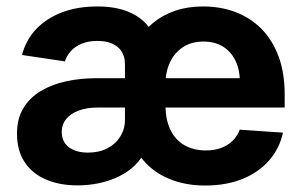

<svg xmlns="http://www.w3.org/2000/svg" viewBox="-20 -570 948 601"><path d="M222.7 10.3Q166.5 10.3 123.8 -8.1Q81.1 -26.4 57.1 -62.5Q33.2 -98.6 33.2 -151.9Q33.2 -198.2 53 -231.2Q72.8 -264.2 107.4 -284.9Q142.1 -305.7 186.5 -315.4Q231 -325.2 280.3 -325.2H768.6L730.5 -299.8Q732.9 -341.8 720.2 -373Q707.5 -404.3 681.2 -422.1Q654.8 -439.9 617.2 -439.9Q579.6 -439.9 553 -422.6Q526.4 -405.3 512.2 -375.2Q498 -345.2 498 -306.6V-242.2Q498 -194.8 513.7 -163.1Q529.3 -131.3 557.9 -115.2Q586.4 -99.1 624.5 -99.1Q650.4 -99.1 671.4 -106.7Q692.4 -114.3 707.5 -128.7Q722.7 -143.1 730.5 -164.1L865.7 -154.8Q855 -105 822.5 -67.9Q790 -30.8 739.3 -10Q688.5 10.7 622.1 10.7Q568.8 10.7 524.9 -4.4Q481 -19.5 449.5 -47.1Q418 -74.7 400.4 -112.3L406.2 -437Q427.7 -472.2 458.3 -497.6Q488.8 -522.9 528.3 -536.4Q567.9 -549.8 615.7 -549.8Q669.9 -549.8 716.3 -532.5Q762.7 -515.1 797.4 -480.7Q832 -446.3 851.6 -394.5Q871.1 -342.8 871.1 -273.9V-233.4H287.1Q251 -233.4 225.6 -223.6Q200.2 -213.9 186.8 -197Q173.3 -180.2 173.3 -158.2Q173.3 -125 196.3 -108.6Q219.2 -92.3 255.4 -92.3Q290 -92.3 315.9 -105.7Q341.8 -119.1 356.4 -142.6Q371.1 -166 371.1 -194.3V-369.6Q371.1 -392.6 360.8 -408.7Q350.6 -424.8 331.5 -433.3Q312.5 -441.9 284.7 -441.9Q256.8 -441.9 236.1 -433.3Q215.3 -424.8 202.1 -410.4Q189 -396 183.1 -377.9L48.8 -397.9Q61.5 -445.8 93.8 -479.5Q126 -513.2 174.6 -531.5Q223.1 -549.8 285.2 -549.8Q342.3 -549.8 383.5 -532.5Q424.8 -515.1 449.5 -480.7Q474.1 -446.3 481 -394.5L473.1 -99.6H434.1Q423.3 -72.8 402.1 -52.2Q380.9 -31.7 352.3 -17.8Q323.7 -3.9 290.8 3.2Q257.8 10.3 222.7 10.3Z"/></svg>

Font: Inter 16pt
Style: Bold
Weight: 700
Version: Version 4.001;git-66647c0bb